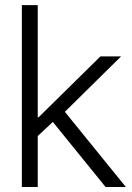

<svg xmlns="http://www.w3.org/2000/svg" viewBox="-20 -748 528 768"><path d="M125.5 -198.7V-278.8H134.3L381.8 -522.5H464.4L222.2 -283.7L215.3 -282.7ZM67.4 0V-727.5H130.9V0ZM402.3 0 182.6 -271 228 -314.9 483.4 0Z"/></svg>

Font: Inter 28pt Light
Style: Regular
Weight: 300
Designer: Rasmus Andersson
Foundry: rsms
Version: Version 4.001;git-66647c0bb